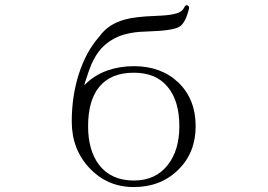

<svg xmlns="http://www.w3.org/2000/svg" viewBox="-20 -718 1040 746"><path d="M694.3 -686.5Q685.5 -668.9 654.3 -663.1Q634.8 -658.2 584 -656.2Q505.9 -653.3 466.8 -642.6Q400.4 -625 366.2 -576.2Q314.5 -518.6 286.1 -429.7Q258.8 -343.8 258.8 -246.1Q258.8 -137.7 328.1 -64.5Q397.5 8.8 500 8.8Q604.5 8.8 672.9 -58.6Q740.2 -125 740.2 -227.5Q740.2 -333 672.9 -397.5Q606.4 -460.9 500 -460.9Q445.3 -460.9 397.5 -444.3Q343.8 -424.8 307.6 -386.7L310.5 -398.4Q325.2 -444.3 335 -467.8Q351.6 -504.9 374 -530.3Q402.3 -560.5 442.4 -577.1Q488.3 -594.7 552.7 -595.7Q649.4 -598.6 675.8 -613.3Q701.2 -627.9 714.8 -686.5Q714.8 -696.3 707 -697.3Q700.2 -699.2 697.3 -691.4ZM500 -435.5Q586.9 -435.5 631.8 -379.9Q676.8 -326.2 676.8 -227.5Q676.8 -133.8 631.8 -77.1Q585 -16.6 500 -16.6Q412.1 -16.6 365.2 -77.1Q322.3 -133.8 322.3 -227.5Q322.3 -327.1 365.2 -379.9Q410.2 -435.5 500 -435.5Z"/></svg>

Font: BatangChe
Style: Regular
Weight: 400
Monospace: yes
Version: Version 2.21